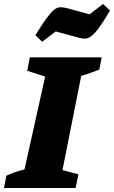

<svg xmlns="http://www.w3.org/2000/svg" viewBox="-55 -945 573 965"><path d="M-35 0 -23 -62Q-1 -72 21.5 -80Q44 -88 68 -93L172 -560L82 -589L95 -657H456L444 -595Q420 -586 397.5 -578Q375 -570 353 -563L259 -90L339 -69L325 0ZM157 -735 123 -768Q156 -822 178 -852Q200 -882 216 -895Q232 -908 246 -908.5Q260 -909 278 -905L395 -873L463 -925L498 -892Q465 -836 442.5 -805.5Q420 -775 403.5 -763Q387 -751 373 -751Q359 -751 343 -755L225 -787Z"/></svg>

Font: Piazzolla ExtraBold
Style: Italic
Weight: 800
Italic angle: -11.3°
Designer: Juan Pablo del Peral
Foundry: Huerta Tipografica
Version: Version 1.330